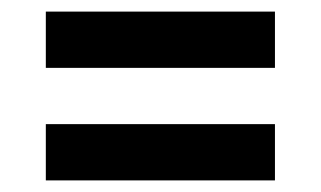

<svg xmlns="http://www.w3.org/2000/svg" viewBox="-20 -473 553 331"><path d="M59 -356V-453H454V-356ZM59 -162V-259H454V-162Z"/></svg>

Font: Bricolage Grotesque 48pt Condensed ExtraBold Medium
Style: Regular
Weight: 500
Version: Version 1.000;gftools[0.9.30]